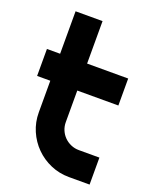

<svg xmlns="http://www.w3.org/2000/svg" viewBox="-137 -809 713 888"><g transform="rotate(20 219.0 -365.5)"><path d="M313 0Q264.6 0 222.2 -18.3Q179.7 -36.6 147.7 -68.6Q115.7 -100.6 97.4 -143.1Q79.1 -185.5 79.1 -233.9V-389.2H14.2V-522H79.1V-731H211.9V-522H414.1V-389.2H211.9V-233.9Q211.9 -212.9 219.7 -194.6Q227.5 -176.3 241.2 -162.6Q254.9 -148.9 273.4 -140.9Q292 -132.8 313 -132.8H414.1V0Z"/></g></svg>

Font: Righteous
Style: Regular
Weight: 400
Version: Version 1.000